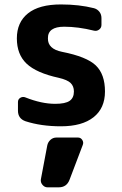

<svg xmlns="http://www.w3.org/2000/svg" viewBox="-20 -550 540 851"><path d="M254.9 -320.3Q364.3 -298.8 404.8 -259.8Q445.3 -220.7 445.3 -144.5Q445.3 -70.3 394.5 -30.3Q343.8 9.8 250 9.8Q162.1 9.8 92.8 -12.7Q59.6 -24.4 59.6 -59.6V-97.7Q59.6 -110.4 70.3 -116.7Q81.1 -123 92.8 -118.2Q164.1 -89.8 224.6 -89.8Q269.5 -89.8 288.6 -103Q307.6 -116.2 307.6 -144.5Q307.6 -168 293 -182.1Q278.3 -196.3 240.2 -205.1Q141.6 -226.6 98.1 -267.6Q54.7 -308.6 54.7 -379.9Q54.7 -451.2 104 -490.7Q153.3 -530.3 250 -530.3Q331.1 -530.3 396.5 -513.7Q411.1 -509.8 420.4 -498Q429.7 -486.3 429.7 -469.7V-439.5Q429.7 -426.8 419.4 -418.9Q409.2 -411.1 396.5 -414.1Q326.2 -431.6 264.6 -431.6Q191.4 -431.6 192.4 -379.9Q191.4 -333 254.9 -320.3ZM325.2 59.6Q337.9 59.6 344.7 70.3Q351.6 81.1 346.7 92.8L288.1 247.1Q275.4 280.3 240.2 280.3H190.4Q177.7 280.3 168.5 269.5Q159.2 258.8 161.1 245.1L189.5 94.7Q192.4 80.1 203.6 69.8Q214.8 59.6 230.5 59.6Z"/></svg>

Font: Rounded-L Mgen+ 1mn bold
Style: Bold
Weight: 700
Designer: [Source Han Sans]
Ryoko NISHIZUKA  (kana & ideographs); Paul D. Hunt (Latin, Greek & Cyrillic); Wenlong ZHANG  (bopomofo
Version: Version 1.059.20150602